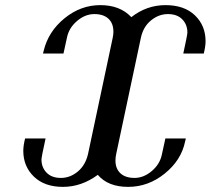

<svg xmlns="http://www.w3.org/2000/svg" viewBox="-20 -720 823 750"><path d="M362 -37Q298 10 226 10Q154 10 112.5 -30Q71 -70 71 -131Q71 -151 78 -179H158Q142 -106 142 -97Q142 -66 162 -45.5Q182 -25 218 -25Q254 -25 284 -50Q314 -75 324 -119L420 -571Q423 -585 423 -596Q423 -629 403.5 -647Q384 -665 348.5 -665Q313 -665 281.5 -638.5Q250 -612 242 -575L228 -511H148L151 -523Q169 -597 232 -648.5Q295 -700 372 -700Q449 -700 493 -653Q553 -700 626.5 -700Q700 -700 741.5 -660Q783 -620 783 -559Q783 -539 776 -511H696Q712 -584 712 -593Q712 -624 692 -644.5Q672 -665 636 -665Q600 -665 569.5 -640Q539 -615 530 -571L434 -119Q431 -106 431 -93Q431 -61 450.5 -43Q470 -25 505.5 -25Q541 -25 572.5 -51.5Q604 -78 612 -115L626 -179H706L703 -167Q688 -94 623.5 -42Q559 10 480.5 10Q402 10 362 -37Z"/></svg>

Font: Trochut
Style: Italic
Weight: 400
Italic angle: -12°
Designer: Andreu Balius
Foundry: Andreu Balius
Version: Version 1.001